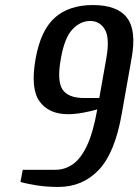

<svg xmlns="http://www.w3.org/2000/svg" viewBox="-20 -730 548 760"><path d="M211 10Q164 10 123.5 3.5Q83 -3 61 -10L70 -58H200Q237 -58 268.5 -80Q300 -102 324.5 -154Q349 -206 365 -297Q342 -290 309.5 -284Q277 -278 250 -278Q172 -278 136 -329.5Q100 -381 121 -498Q141 -610 197 -660Q253 -710 348 -710Q444 -710 482.5 -660Q521 -610 501 -500L462 -280Q435 -125 371 -57.5Q307 10 211 10ZM313 -342H373L401 -500Q415 -580 395 -613.5Q375 -647 337 -647Q298 -647 266.5 -613.5Q235 -580 221 -498Q205 -411 227 -376.5Q249 -342 313 -342Z"/></svg>

Font: Cuprum Medium
Style: Italic
Weight: 500
Italic angle: -10°
Version: Version 3.000